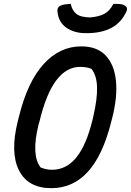

<svg xmlns="http://www.w3.org/2000/svg" viewBox="-20 -962 683 1002"><path d="M404 -720Q486 -720 531 -673Q576 -626 585 -541.5Q594 -457 565 -344L559 -321Q473 20 248 20Q126 20 79 -73Q32 -166 73 -330L79 -354Q124 -536 208 -628Q292 -720 404 -720ZM181 -311Q142 -152 192 -88Q208 -82 221.5 -79Q235 -76 251 -76Q327 -76 379 -141Q431 -206 463 -337L467 -355Q488 -444 486.5 -506Q485 -568 457 -603Q431 -613 398 -613Q254 -613 186 -328ZM572 -942Q592 -942 607.5 -940.5Q623 -939 633 -932Q649 -921 639 -900Q611 -842 559.5 -815.5Q508 -789 434 -789H426Q368 -789 327 -817Q286 -845 280 -900Q277 -921 292 -931Q304 -937 318.5 -939Q333 -941 349 -942Q356 -908 378 -890Q400 -872 450 -871Q497 -875 525 -890Q553 -905 572 -942Z"/></svg>

Font: Recursive Mn Csl St Med
Style: Italic
Weight: 500
Italic angle: -15°
Monospace: yes
Version: Version 1.079;hotconv 1.0.112;makeotfexe 2.5.65598; ttfautoh